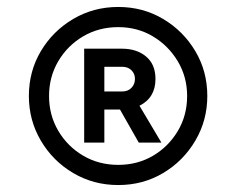

<svg xmlns="http://www.w3.org/2000/svg" viewBox="-20 -804 679 552"><path d="M320 -272Q391 -272 449 -306.5Q507 -341 541.5 -399.5Q576 -458 576 -528Q576 -599 541.5 -657Q507 -715 449 -749.5Q391 -784 320 -784Q249 -784 190.5 -749.5Q132 -715 97.5 -657Q63 -599 63 -528Q63 -458 97.5 -399.5Q132 -341 190.5 -306.5Q249 -272 320 -272ZM320 -330Q264 -330 219 -356.5Q174 -383 147.5 -428Q121 -473 121 -528Q121 -583 147.5 -628Q174 -673 219 -699.5Q264 -726 320 -726Q375 -726 419.5 -699.5Q464 -673 491 -628Q518 -583 518 -528Q518 -472 491 -427Q464 -382 419.5 -356Q375 -330 320 -330ZM222 -394H280V-489H325L379 -394H444L381 -500Q427 -523 427 -577Q427 -619 400 -641.5Q373 -664 331 -664H222ZM280 -541V-612H331Q348 -612 358 -602Q368 -592 368 -577Q368 -562 358 -551.5Q348 -541 331 -541Z"/></svg>

Font: Plus Jakarta Sans
Style: Regular
Weight: 400
Designer: Gumpita Rahayu
Foundry: Tokotype
Version: Version 2.004; ttfautohint (v1.8.3)